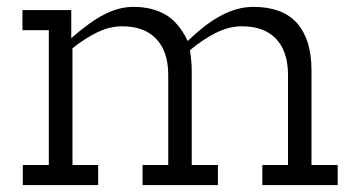

<svg xmlns="http://www.w3.org/2000/svg" viewBox="-20 -535 1036 555"><path d="M738.3 0V-58.1H812.5V-318.4Q812.5 -386.2 778.1 -422.6Q743.7 -459 679.7 -459Q641.6 -459 603.5 -439.7Q565.4 -420.4 529.3 -390.1Q531.7 -371.6 533 -357.9Q534.2 -344.2 534.2 -330.1V-58.1H609.9V0H392.1V-58.1H466.3V-318.4Q466.3 -386.2 431.6 -422.6Q397 -459 333.5 -459Q296.9 -459 260.5 -441.2Q224.1 -423.3 189.5 -395.5V-58.1H263.7V0H45.9V-58.1H121.1V-447.8H44.9V-505.9H186V-424.8Q212.4 -447.8 235.6 -464.6Q258.8 -481.4 280.3 -492.7Q301.8 -503.9 323 -509.5Q344.2 -515.1 366.2 -515.1Q419.4 -515.1 458 -492.9Q496.6 -470.7 522.5 -416.5Q546.4 -439.5 569.8 -457.8Q593.3 -476.1 616.7 -488.8Q640.1 -501.5 663.8 -508.3Q687.5 -515.1 712.9 -515.1Q751.5 -515.1 782.5 -504.6Q813.5 -494.1 835.2 -471.7Q856.9 -449.2 868.7 -414.1Q880.4 -378.9 880.4 -330.1V-58.1H956.1V0Z"/></svg>

Font: Twentytwelve Slab Light
Style: TwentytwelveSlab
Weight: 300
Designer: Domenico Catapano
Version: Version 1.00 2012